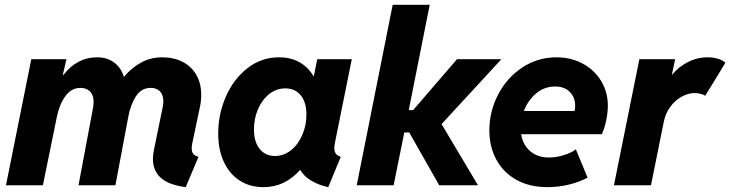

<svg xmlns="http://www.w3.org/2000/svg" viewBox="-20 -772 3042 800"><path d="M617.2 -108.9Q617.2 -127.9 621.6 -148.4L657.7 -324.7Q660.6 -338.9 660.6 -350.1Q660.6 -376.5 646.7 -391.1Q632.8 -405.8 607.9 -405.8Q568.4 -405.8 545.9 -370.1Q523.4 -334.5 514.6 -285.6L460.9 0H307.1L367.7 -322.8Q370.1 -337.4 370.1 -346.7Q370.1 -375 355.5 -390.4Q340.8 -405.8 315.4 -405.8Q276.9 -405.8 252 -370.8Q227.1 -335.9 216.8 -284.7L158.7 0H4.9L110.4 -525.4H256.8L241.7 -460H244.6Q300.8 -533.2 384.8 -533.2Q426.3 -533.2 455.3 -511.7Q484.4 -490.2 495.6 -453.1H497.6Q527.8 -489.3 567.6 -511.2Q607.4 -533.2 656.2 -533.2Q704.1 -533.2 740.7 -514.4Q777.3 -495.6 797.9 -460.2Q818.4 -424.8 818.4 -377Q818.4 -350.6 813 -326.2L781.2 -175.3Q778.8 -165 778.8 -153.8Q778.8 -138.2 785.9 -130.1Q793 -122.1 807.1 -118.7L753.9 7.8Q680.7 -2 648.9 -32Q617.2 -62 617.2 -108.9Z M889.2 -215.8Q889.2 -296.9 921.4 -370.1Q953.6 -443.4 1011.5 -488.3Q1069.3 -533.2 1142.6 -533.2Q1191.4 -533.2 1227.8 -512.7Q1264.2 -492.2 1286.1 -454.6H1287.6L1301.8 -525.4H1445.8L1375.5 -176.8Q1373 -163.1 1373 -154.8Q1373 -140.6 1379.4 -131.8Q1385.7 -123 1399.9 -118.7L1347.7 7.8Q1308.1 -0.5 1276.9 -19.3Q1245.6 -38.1 1231.9 -63H1229.5Q1166.5 7.8 1077.6 7.8Q1022.5 7.8 979.7 -19Q937 -45.9 913.1 -96.7Q889.2 -147.5 889.2 -215.8ZM1256.8 -294.4Q1256.8 -345.7 1233.2 -374.8Q1209.5 -403.8 1168.9 -403.8Q1131.8 -403.8 1101.8 -380.1Q1071.8 -356.4 1054.9 -316.9Q1038.1 -277.3 1038.1 -232.9Q1038.1 -181.2 1061.8 -151.6Q1085.4 -122.1 1125.5 -122.1Q1162.6 -122.1 1192.6 -146.2Q1222.7 -170.4 1239.7 -210.2Q1256.8 -250 1256.8 -294.4Z M1616.2 -752H1770.5L1683.1 -313H1701.2L1884.3 -525.4H2069.3L1819.8 -254.9L1971.7 0H1810.1L1685.1 -220.2H1664.6L1620.1 0H1466.3Z M2019 -228.5Q2019 -308.1 2055.7 -378.4Q2092.3 -448.7 2156.5 -491Q2220.7 -533.2 2298.8 -533.2Q2358.9 -533.2 2407.7 -507.1Q2456.5 -481 2484.6 -434.8Q2512.7 -388.7 2512.7 -330.6Q2512.7 -302.7 2505.4 -268.6Q2498 -234.4 2487.8 -212.9H2151.4Q2158.7 -168 2189.5 -141.8Q2220.2 -115.7 2267.1 -115.7Q2297.4 -115.7 2329.6 -125.7Q2361.8 -135.7 2379.4 -149.9L2428.2 -31.7Q2392.6 -12.7 2348.6 -2.4Q2304.7 7.8 2261.7 7.8Q2186 7.8 2131.3 -22.9Q2076.7 -53.7 2047.9 -107.2Q2019 -160.6 2019 -228.5ZM2374 -309.6Q2376.5 -319.3 2376.5 -332Q2376.5 -366.7 2354 -389.2Q2331.5 -411.6 2293 -411.6Q2248.5 -411.6 2214.4 -383.1Q2180.2 -354.5 2162.6 -309.6Z M2644 -525.4H2793L2779.8 -461.9H2781.7Q2806.6 -492.7 2845.2 -512.9Q2883.8 -533.2 2928.2 -533.2Q2954.1 -533.2 2974.1 -526.4Q2994.1 -519.5 3002.4 -510.3L2918.5 -373Q2911.1 -377.9 2898.9 -381.1Q2886.7 -384.3 2874.5 -384.3Q2848.6 -384.3 2821.5 -369.9Q2794.4 -355.5 2773.7 -328.1Q2752.9 -300.8 2745.6 -263.7L2692.4 0H2538.1Z"/></svg>

Font: Reddit Sans Vanilla ExtraBold
Style: Italic
Weight: 800
Italic angle: -11.25°
Designer: Stephen Hutchings
Version: Version 1.013